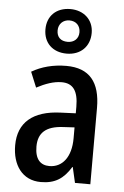

<svg xmlns="http://www.w3.org/2000/svg" viewBox="-57 -860 587 910"><g transform="rotate(5 236.5 -404.5)"><path d="M241 -607C307 -607 351 -650 351 -715C351 -778 304 -819 241 -819C174 -819 131 -777 131 -713C131 -649 174 -607 241 -607ZM241 -663C207 -663 189 -682 189 -713C189 -744 211 -765 241 -765C273 -765 293 -744 293 -713C293 -682 271 -663 241 -663ZM245 -549C183 -549 127 -534 81 -507L111 -434C153 -456 192 -470 230 -470C283 -470 309 -437 309 -360V-329L237 -326C106 -321 36 -262 36 -153C36 -60 83 10 172 10C240 10 280 -17 315 -74H317L334 0H407V-363C407 -485 356 -549 245 -549ZM256 -259 309 -262V-210C309 -120 267 -69 206 -69C163 -69 137 -96 137 -156C137 -220 172 -255 256 -259Z"/></g></svg>

Font: Noto Sans Khmer UI Condensed Medium
Style: Regular
Weight: 500
Width: 3
Designer: Danh Hong and the Monotype Design Team
Foundry: Monotype Imaging Inc.
Version: Version 2.002